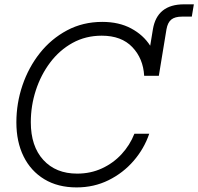

<svg xmlns="http://www.w3.org/2000/svg" viewBox="-20 -838 898 870"><path d="M327.1 11.2Q242.2 11.2 180.9 -25.9Q119.6 -63 86.9 -129.2Q54.2 -195.3 54.2 -283.7Q54.2 -370.1 81.8 -451.4Q109.4 -532.7 160.6 -597.4Q211.9 -662.1 283.7 -700.4Q355.5 -738.8 443.4 -738.8Q519 -738.8 574.2 -709.2Q629.4 -679.7 660.6 -630.9L672.9 -705.6Q691.9 -818.4 814 -818.4H858.4L849.1 -762.7H805.2Q772.5 -762.7 756.1 -749.3Q739.7 -735.8 734.4 -705.6L699.7 -494.6H633.3Q628.9 -572.8 579.6 -624.5Q530.3 -676.3 440.9 -676.3Q368.2 -676.3 308.8 -643.6Q249.5 -610.8 207.3 -554.7Q165 -498.5 142.3 -428.5Q119.6 -358.4 119.6 -284.2Q119.6 -175.3 176.3 -113.3Q232.9 -51.3 329.6 -51.3Q390.6 -51.3 441.9 -75Q493.2 -98.6 531 -139.6Q568.8 -180.7 588.9 -231.9H656.2Q633.3 -164.6 585.7 -109.4Q538.1 -54.2 471.9 -21.5Q405.8 11.2 327.1 11.2Z"/></svg>

Font: Inter Display Light
Style: Italic
Weight: 300
Italic angle: -9.39999°
Designer: Rasmus Andersson
Foundry: rsms
Version: Version 4.000;git-a52131595